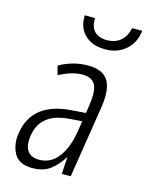

<svg xmlns="http://www.w3.org/2000/svg" viewBox="-112 -799 677 880"><g transform="rotate(15 226.0 -359.5)"><path d="M285.6 -206.1 293.9 -257.3 234.9 -252.9Q167 -248 129.2 -218.5Q91.3 -189 82.5 -133.8Q80.1 -118.7 80.1 -106Q80.1 -77.1 91.8 -60.5Q108.9 -35.6 147 -35.6Q202.6 -35.6 237.8 -81.5Q273.4 -127.9 285.6 -206.1ZM184.6 -502Q219.2 -511.2 253.9 -511.2Q324.2 -511.2 350.1 -469.7Q366.7 -442.9 366.7 -396Q366.7 -370.1 361.3 -337.9L308.1 -1V0H306.6H266.6H265.6V-1L270.5 -80.6H269.5Q246.1 -42 213.4 -16.6Q196.8 -3.4 174.8 2.9Q152.8 9.3 126.5 9.3Q64.5 9.3 41 -31.7Q24.4 -61 23.9 -99.6Q23.9 -115.2 26.9 -132.3Q39.1 -207 91.8 -247.6Q144 -287.1 234.4 -293.5L300.3 -298.3L305.7 -334Q310.1 -363.3 310.5 -385.3Q310.5 -418 300.8 -435.5Q284.2 -464.4 240.7 -464.4Q191.4 -464.4 130.9 -432.6L129.9 -431.6L129.4 -433.1L118.7 -473.6V-474.6L119.6 -475.1Q149.4 -492.2 184.6 -502ZM452.1 -729Q445.3 -669.4 404.3 -635.3Q365.2 -602.5 309.6 -603Q306.6 -603 303.2 -603Q245.6 -604 210.9 -638.2Q179.2 -669.9 179.2 -720.7Q179.2 -725.1 179.2 -729.5L228.5 -729Q228 -724.6 228 -720.7Q227.5 -688 245.1 -668.5Q264.6 -646.5 304.2 -645.5Q305.2 -645.5 306.2 -645.5Q346.2 -646 371.1 -667.5Q396.5 -689.9 403.8 -728.5Z"/></g></svg>

Font: MAUL Condensed Light Italic
Style: Light Italic
Weight: 300
Italic angle: -12°
Designer: MAUL
Version: Version 1.0; 2020; ttfautohint (v1.8.3)